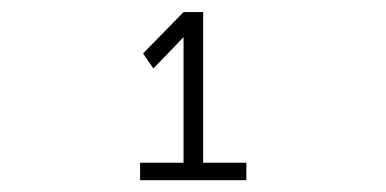

<svg xmlns="http://www.w3.org/2000/svg" viewBox="-20 -716 640 318"><path d="M284 -696 217 -627.5 234 -602.5 284 -654.5V-446.5H212V-417.5H388V-446.5H316.5V-696Z"/></svg>

Font: Kode Mono
Style: Regular
Weight: 400
Monospace: yes
Designer: Isa Ozler
Foundry: Kadena LLC
Version: Version 1.000;gftools[0.9.28]